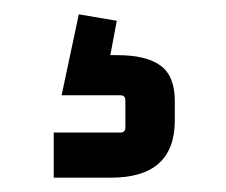

<svg xmlns="http://www.w3.org/2000/svg" viewBox="-20 -34 316 268"><path d="M155 144V106Q155 99 148 99H66L90 -14L143 -5L134 43H144Q184 43 204 57.5Q224 72 224 107V134Q224 214 135 214H55V151H148Q155 151 155 144Z"/></svg>

Font: Gemunu Libre
Style: Bold
Weight: 700
Designer: Puspanada Ekanayake, Sola Matas, Pathum Egodawatta, Kosala Senevirathne
Foundry: mooniak
Version: Version 1.100